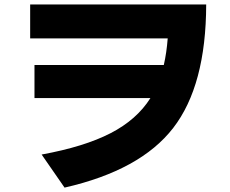

<svg xmlns="http://www.w3.org/2000/svg" viewBox="-20 -774 1040 867"><path d="M116.2 -600.6V-753.9H911.1Q910.2 -387.7 762.2 -196.3Q614.3 -4.9 271.5 73.2L168 -76.2Q360.4 -111.3 479 -172.4Q597.7 -233.4 659.2 -331.1H135.7V-480.5H719.7Q732.4 -536.1 737.3 -600.6Z"/></svg>

Font: GenEi M Gothic v2 Heavy
Style: Regular
Weight: 800
Version: Version 2.0